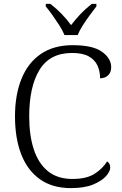

<svg xmlns="http://www.w3.org/2000/svg" viewBox="-20 -956 625 986"><path d="M344 10Q249 10 185 -35.5Q121 -81 89 -163.5Q57 -246 57 -358Q57 -469 90.5 -551.5Q124 -634 190 -679Q256 -724 353 -724Q457 -724 504 -690Q551 -656 551 -611Q551 -584 535 -569Q519 -554 494 -554Q494 -589 481 -618.5Q468 -648 436.5 -666Q405 -684 350 -684Q236 -684 183 -597.5Q130 -511 130 -358Q130 -261 153.5 -189Q177 -117 226 -77Q275 -37 352 -37Q425 -37 466.5 -64Q508 -91 530 -127Q546 -118 546 -95Q546 -76 524.5 -51.5Q503 -27 458.5 -8.5Q414 10 344 10ZM311 -776Q302 -799 285 -825.5Q268 -852 249.5 -878Q231 -904 215 -923V-936H239Q272 -910 297.5 -883.5Q323 -857 345 -827Q368 -857 393 -883.5Q418 -910 451 -936H475V-923Q460 -904 441 -878Q422 -852 405 -825.5Q388 -799 379 -776Z"/></svg>

Font: Noto Serif Tamil Light
Style: Regular
Weight: 300
Designer: Indian Type Foundry, Tom Grace, and the Monotype Design Team
Foundry: Monotype Imaging Inc.
Version: Version 2.004; ttfautohint (v1.8.4.7-5d5b)